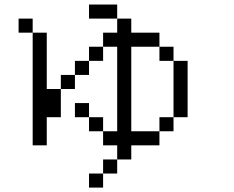

<svg xmlns="http://www.w3.org/2000/svg" viewBox="-20 -770 1040 852"><path d="M437.5 0H375V62.5H437.5ZM437.5 0H500V-62.5H437.5ZM500 -62.5H562.5V-125H687.5V-187.5H562.5Q562.5 -187.5 562.5 -562.5H687.5V-500H750Q750 -500 750 -250H687.5V-187.5H750V-250H812.5Q812.5 -250 812.5 -500H750V-562.5H687.5V-625H562.5V-687.5H500V-625H437.5V-562.5H375V-500H312.5V-437.5H250V-375H187.5Q187.5 -375 187.5 -625H125Q125 -625 125 -125H187.5Q187.5 -125 187.5 -250H250Q250 -250 250 -375H312.5V-437.5H375V-500H437.5V-562.5H500Q500 -562.5 500 -187.5H437.5V-125H500ZM437.5 -187.5V-250H375V-187.5ZM375 -250V-312.5H312.5V-250ZM125 -625V-687.5H62.5V-625ZM500 -687.5V-750H375V-687.5Z"/></svg>

Font: Unifont
Style: Regular
Weight: 500
Version: Version 15.1.04